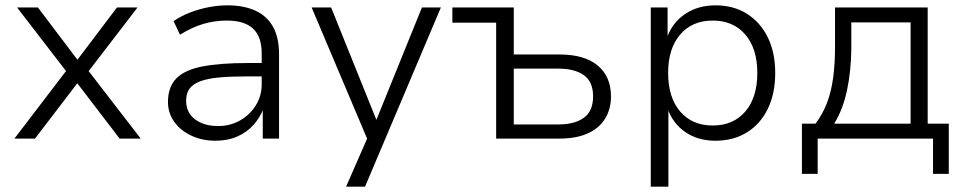

<svg xmlns="http://www.w3.org/2000/svg" viewBox="-20 -519 3614 719"><path d="M34 0 241 -271V-235L44 -491H122L274 -290H266L418 -491H495L300 -237L301 -267L507 0H428L265 -213H274L111 0Z M787 8Q737 8 696.5 -11Q656 -30 632.5 -63Q609 -96 609 -137Q609 -193 640 -225Q671 -257 737 -270Q803 -283 908 -283H973V-233H910Q846 -233 801.5 -229Q757 -225 729.5 -214.5Q702 -204 689.5 -186.5Q677 -169 677 -142Q677 -97 710.5 -72Q744 -47 797 -47Q842 -47 879 -68Q916 -89 938 -124.5Q960 -160 960 -203V-319Q960 -382 927.5 -412Q895 -442 829 -442Q784 -442 741.5 -429.5Q699 -417 654 -389L630 -440Q658 -459 691.5 -472Q725 -485 761 -492Q797 -499 832 -499Q892 -499 935.5 -479.5Q979 -460 1002 -419.5Q1025 -379 1025 -315V0H964V-113H967Q954 -79 929.5 -51.5Q905 -24 869 -8Q833 8 787 8Z M1276 180 1364 -21V22L1147 -491H1220L1394 -59H1385L1560 -491H1631L1347 180Z M1838 0V-434H1674V-491H1904V-315H2075Q2169 -315 2218.5 -273.5Q2268 -232 2268 -158Q2268 -110 2245.5 -74Q2223 -38 2180 -19Q2137 0 2075 0ZM1904 -53H2071Q2132 -53 2166.5 -78Q2201 -103 2201 -158Q2201 -213 2166.5 -237.5Q2132 -262 2071 -262H1904Z M2417 180V-491H2480V-376H2477Q2497 -434 2545.5 -466.5Q2594 -499 2659 -499Q2727 -499 2777 -467.5Q2827 -436 2855 -379.5Q2883 -323 2883 -245Q2883 -169 2855.5 -112Q2828 -55 2777.5 -23.5Q2727 8 2659 8Q2594 8 2547 -24Q2500 -56 2480 -112H2483V180ZM2649 -49Q2726 -49 2771 -101.5Q2816 -154 2816 -246Q2816 -337 2771 -389.5Q2726 -442 2649 -442Q2572 -442 2527 -389.5Q2482 -337 2482 -246Q2482 -154 2527 -101.5Q2572 -49 2649 -49Z M2983 132V-56H3034Q3061 -92 3077 -134Q3093 -176 3100 -228Q3107 -280 3107 -344V-491H3454V-56H3533V132H3474V0H3042V132ZM3104 -56H3390V-435H3168V-336Q3167 -253 3152 -181.5Q3137 -110 3104 -56Z"/></svg>

Font: Nunito Sans 9pt Light
Style: Regular
Weight: 300
Version: Version 3.101;gftools[0.9.27]